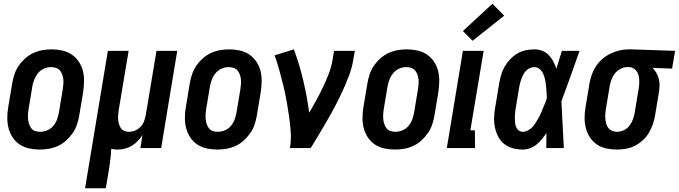

<svg xmlns="http://www.w3.org/2000/svg" viewBox="-20 -792 3631 1027"><path d="M193 8Q164 8 136 2Q108 -4 85.5 -19Q63 -34 48 -56.5Q33 -79 26 -105.5Q19 -132 19 -161Q19 -190 24 -219L45 -345Q49 -369 57 -393.5Q65 -418 79.5 -439.5Q94 -461 114 -479Q134 -497 157.5 -508Q181 -519 206 -523.5Q231 -528 255 -528Q284 -528 312 -522Q340 -516 362.5 -501Q385 -486 400.5 -463.5Q416 -441 423 -414.5Q430 -388 429.5 -359Q429 -330 425 -301L404 -175Q400 -151 392 -126.5Q384 -102 369 -80.5Q354 -59 334.5 -41Q315 -23 291.5 -12Q268 -1 242.5 3.5Q217 8 193 8ZM195 -87Q214 -87 233 -95Q252 -103 265 -118.5Q278 -134 285 -153Q292 -172 295 -190L316 -316Q318 -329 319 -342.5Q320 -356 318.5 -369Q317 -382 312.5 -394Q308 -406 300 -415.5Q292 -425 279.5 -429Q267 -433 253 -433Q234 -433 215.5 -425Q197 -417 184 -401.5Q171 -386 163.5 -367Q156 -348 153 -330L132 -204Q130 -191 129.5 -177.5Q129 -164 130.5 -151Q132 -138 136.5 -126Q141 -114 148.5 -104.5Q156 -95 168.5 -91Q181 -87 195 -87Z M435 215 557 -520H668L615 -204Q613 -191 612 -178Q611 -165 612 -152.5Q613 -140 616.5 -128Q620 -116 627 -106Q634 -96 645.5 -91.5Q657 -87 670 -87Q687 -87 703.5 -94Q720 -101 732.5 -114.5Q745 -128 751 -144.5Q757 -161 760 -178L817 -520H928L842 0H731L742 -70Q731 -53 717 -38Q703 -23 685.5 -12.5Q668 -2 648 3Q628 8 609 8Q600 8 591.5 7Q583 6 575 4Q574 29 571 55Q568 81 564 107L546 215Z M1143 8Q1114 8 1086 2Q1058 -4 1035.5 -19Q1013 -34 998 -56.5Q983 -79 976 -105.5Q969 -132 969 -161Q969 -190 974 -219L995 -345Q999 -369 1007 -393.5Q1015 -418 1029.5 -439.5Q1044 -461 1064 -479Q1084 -497 1107.5 -508Q1131 -519 1156 -523.5Q1181 -528 1205 -528Q1234 -528 1262 -522Q1290 -516 1312.5 -501Q1335 -486 1350.5 -463.5Q1366 -441 1373 -414.5Q1380 -388 1379.5 -359Q1379 -330 1375 -301L1354 -175Q1350 -151 1342 -126.5Q1334 -102 1319 -80.5Q1304 -59 1284.5 -41Q1265 -23 1241.5 -12Q1218 -1 1192.5 3.5Q1167 8 1143 8ZM1145 -87Q1164 -87 1183 -95Q1202 -103 1215 -118.5Q1228 -134 1235 -153Q1242 -172 1245 -190L1266 -316Q1268 -329 1269 -342.5Q1270 -356 1268.5 -369Q1267 -382 1262.5 -394Q1258 -406 1250 -415.5Q1242 -425 1229.5 -429Q1217 -433 1203 -433Q1184 -433 1165.5 -425Q1147 -417 1134 -401.5Q1121 -386 1113.5 -367Q1106 -348 1103 -330L1082 -204Q1080 -191 1079.5 -177.5Q1079 -164 1080.5 -151Q1082 -138 1086.5 -126Q1091 -114 1098.5 -104.5Q1106 -95 1118.5 -91Q1131 -87 1145 -87Z M1531 0Q1538 -44 1535 -86.5Q1532 -129 1526 -171Q1520 -213 1512.5 -254.5Q1505 -296 1495 -336.5Q1485 -377 1474 -417Q1463 -457 1449 -496L1552 -528Q1582 -447 1602 -362Q1622 -277 1634 -189Q1654 -223 1672.5 -257Q1691 -291 1707.5 -325.5Q1724 -360 1738 -396Q1752 -432 1758 -468L1767 -520H1878L1869 -468Q1862 -427 1846.5 -386.5Q1831 -346 1813 -306.5Q1795 -267 1774.5 -228Q1754 -189 1732 -151Q1710 -113 1687.5 -75Q1665 -37 1642 0Z M2093 8Q2064 8 2036 2Q2008 -4 1985.5 -19Q1963 -34 1948 -56.5Q1933 -79 1926 -105.5Q1919 -132 1919 -161Q1919 -190 1924 -219L1945 -345Q1949 -369 1957 -393.5Q1965 -418 1979.5 -439.5Q1994 -461 2014 -479Q2034 -497 2057.5 -508Q2081 -519 2106 -523.5Q2131 -528 2155 -528Q2184 -528 2212 -522Q2240 -516 2262.5 -501Q2285 -486 2300.5 -463.5Q2316 -441 2323 -414.5Q2330 -388 2329.5 -359Q2329 -330 2325 -301L2304 -175Q2300 -151 2292 -126.5Q2284 -102 2269 -80.5Q2254 -59 2234.5 -41Q2215 -23 2191.5 -12Q2168 -1 2142.5 3.5Q2117 8 2093 8ZM2095 -87Q2114 -87 2133 -95Q2152 -103 2165 -118.5Q2178 -134 2185 -153Q2192 -172 2195 -190L2216 -316Q2218 -329 2219 -342.5Q2220 -356 2218.5 -369Q2217 -382 2212.5 -394Q2208 -406 2200 -415.5Q2192 -425 2179.5 -429Q2167 -433 2153 -433Q2134 -433 2115.5 -425Q2097 -417 2084 -401.5Q2071 -386 2063.5 -367Q2056 -348 2053 -330L2032 -204Q2030 -191 2029.5 -177.5Q2029 -164 2030.5 -151Q2032 -138 2036.5 -126Q2041 -114 2048.5 -104.5Q2056 -95 2068.5 -91Q2081 -87 2095 -87Z M2370 0 2456 -520H2567L2496 -95H2520L2521 0ZM2508 -574 2456 -626 2614 -772 2677 -708Z M2776 8Q2749 8 2723 1Q2697 -6 2677 -22Q2657 -38 2645 -61Q2633 -84 2627.5 -110Q2622 -136 2623 -164Q2624 -192 2629 -219L2650 -345Q2654 -368 2660.5 -391Q2667 -414 2679 -435Q2691 -456 2708.5 -474.5Q2726 -493 2747 -505.5Q2768 -518 2791.5 -523Q2815 -528 2838 -528Q2861 -528 2881 -520Q2901 -512 2915.5 -497Q2930 -482 2939.5 -463.5Q2949 -445 2956 -424Q2963 -448 2970.5 -472Q2978 -496 2986 -520H3080Q3056 -452 3032 -384.5Q3008 -317 2983 -250Q2987 -187 2989.5 -124.5Q2992 -62 2996 0H2902Q2902 -20 2902.5 -40.5Q2903 -61 2903 -81Q2892 -64 2879 -48Q2866 -32 2850 -19Q2834 -6 2814.5 1Q2795 8 2776 8ZM2777 -87Q2790 -87 2804 -94.5Q2818 -102 2828 -112.5Q2838 -123 2845.5 -135.5Q2853 -148 2860.5 -161Q2868 -174 2873.5 -187Q2879 -200 2884.5 -213.5Q2890 -227 2895.5 -240Q2901 -253 2905 -267Q2905 -284 2903.5 -300.5Q2902 -317 2900.5 -333.5Q2899 -350 2895.5 -366Q2892 -382 2886 -396.5Q2880 -411 2867.5 -422Q2855 -433 2838 -433Q2827 -433 2816 -428.5Q2805 -424 2796 -415.5Q2787 -407 2781 -396.5Q2775 -386 2770.5 -374.5Q2766 -363 2763 -352Q2760 -341 2758 -330L2737 -204Q2735 -192 2734.5 -180Q2734 -168 2734 -156Q2734 -144 2735.5 -132.5Q2737 -121 2741.5 -110.5Q2746 -100 2755.5 -93.5Q2765 -87 2777 -87Z M3280 8Q3251 8 3223 2Q3195 -4 3173 -19Q3151 -34 3136 -56.5Q3121 -79 3114 -106Q3107 -133 3107 -161.5Q3107 -190 3112 -219L3133 -345Q3137 -369 3145.5 -393Q3154 -417 3168 -438Q3182 -459 3202 -476.5Q3222 -494 3245 -505Q3268 -516 3292.5 -522Q3317 -528 3341 -528H3357L3591 -520L3575 -425L3470 -429Q3482 -418 3490.5 -403Q3499 -388 3503.5 -371.5Q3508 -355 3508 -337Q3508 -319 3505 -301L3484 -175Q3480 -151 3472 -127.5Q3464 -104 3451 -82Q3438 -60 3418.5 -42Q3399 -24 3376.5 -12.5Q3354 -1 3329 3.5Q3304 8 3280 8ZM3281 -87Q3300 -87 3318 -96Q3336 -105 3347.5 -120.5Q3359 -136 3365.5 -154Q3372 -172 3375 -190L3396 -316Q3399 -335 3399.5 -353.5Q3400 -372 3395.5 -389.5Q3391 -407 3377.5 -419.5Q3364 -432 3346 -433H3334Q3316 -433 3298.5 -423.5Q3281 -414 3269 -399Q3257 -384 3250.5 -366Q3244 -348 3241 -330L3220 -204Q3218 -191 3217.5 -177.5Q3217 -164 3218.5 -151Q3220 -138 3224 -126Q3228 -114 3236 -105Q3244 -96 3256 -91.5Q3268 -87 3281 -87Z"/></svg>

Font: Iosevka QP
Style: Bold Italic
Weight: 700
Italic angle: -9°
Designer: Belleve Invis
Foundry: Belleve Invis
Version: Version 20.0.0; ttfautohint (v1.8.4)